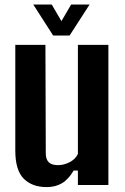

<svg xmlns="http://www.w3.org/2000/svg" viewBox="-20 -792 534 822"><path d="M179.5 9Q117.5 9 81.5 -27.2Q45.5 -63.5 45.5 -147V-600H174.5L176 -136Q176 -110 188.5 -97.5Q201 -85 228.5 -85Q254 -85 278.8 -98Q303.5 -111 313.5 -133V-600H444V0H313.5V-62H295.5Q273 -24 245.2 -7.5Q217.5 9 179.5 9ZM207.5 -640 122.5 -772.5H201.5L243 -701.5L284.5 -772.5H363.5L278 -640Z"/></svg>

Font: Big Shoulders
Style: Bold
Weight: 700
Designer: Patric King
Foundry: XO Type Co
Version: Version 2.002